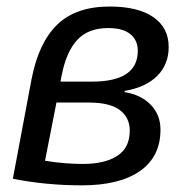

<svg xmlns="http://www.w3.org/2000/svg" viewBox="-20 -553 562 583"><path d="M492.2 -410.2Q492.2 -357.4 457.3 -322.5Q422.4 -287.6 358.4 -276.9L357.9 -273.4Q407.7 -265.6 437.5 -235.1Q467.3 -204.6 467.3 -159.2Q467.3 -77.1 405 -33.7Q342.8 9.8 229 9.8Q119.1 9.8 19 -10.3L75.7 -312Q97.2 -423.8 154.1 -478.5Q210.9 -533.2 313 -533.2Q398.9 -533.2 445.6 -501Q492.2 -468.8 492.2 -410.2ZM116.7 -64.9Q175.3 -55.2 231.9 -55.2Q297.9 -55.2 335.9 -79.6Q374 -104 374 -156.7Q374 -195.8 343.8 -218.8Q313.5 -241.7 248.5 -241.7H151.4ZM259.8 -305.2Q398.4 -305.2 398.4 -398.9Q398.4 -430.7 376 -449.2Q353.5 -467.8 308.6 -467.8Q247.6 -467.8 214.4 -431.6Q181.2 -395.5 167.5 -325.2L163.6 -305.2Z"/></svg>

Font: Liberation Sans
Style: Italic
Weight: 400
Italic angle: -12°
Designer: Steve Matteson
Foundry: Ascender Corporation
Version: Version 2.1.5